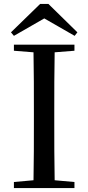

<svg xmlns="http://www.w3.org/2000/svg" viewBox="-20 -960 451 980"><path d="M227 -940H185L36 -795L51 -777L206 -866L361 -777L375 -795ZM51 -701 151 -693C153 -593 153 -493 153 -392V-339C153 -239 153 -138 151 -40L51 -31V0H360V-31L259 -40C257 -140 257 -239 257 -340V-392C257 -493 257 -593 259 -693L360 -701V-732H51Z"/></svg>

Font: Noto Serif TC Medium
Style: Regular
Weight: 500
Designer: Ryoko NISHIZUKA 西塚涼子 (kana & ideographs); Frank Grießhammer (Latin, Greek & Cyrillic); Wenlong ZHANG 张文龙 (bopomofo); San
Foundry: Adobe
Version: Version 2.001;hotconv 1.1.0;makeotfexe 2.6.0